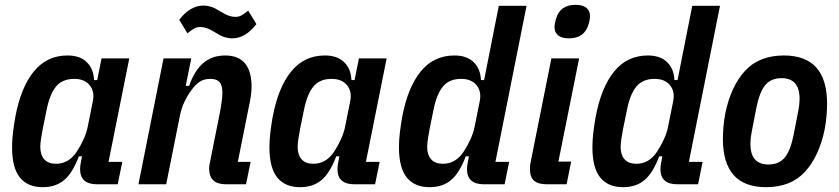

<svg xmlns="http://www.w3.org/2000/svg" viewBox="-20 -764 3479 796"><path d="M382 0Q312 0 312 -63Q312 -76 316 -95L320 -116H307Q281 -47 246 -17.5Q211 12 157 12Q95 12 62.5 -28Q30 -68 30 -154Q30 -184 34 -216Q38 -248 43 -277Q66 -401 120 -467.5Q174 -534 260 -534Q311 -534 339.5 -506.5Q368 -479 370 -432H383L401 -522H516L430 -93H487L468 0ZM212 -85Q265 -85 298 -135Q314 -159 326.5 -186.5Q339 -214 344 -240L365 -345Q373 -385 351.5 -411Q330 -437 288 -437Q239 -437 213 -406Q187 -375 174 -312L157 -229Q153 -209 150 -188Q147 -167 147 -155Q147 -122 163.5 -103.5Q180 -85 212 -85Z M554 0 658 -522H773L750 -408H764Q786 -471 822.5 -502.5Q859 -534 914 -534Q1023 -534 1023 -403Q1023 -386 1019.5 -363Q1016 -340 1012 -323L966 -93H1019L1000 0H917Q847 0 847 -65Q847 -72 848 -79.5Q849 -87 851 -94L894 -309Q897 -326 899.5 -346Q902 -366 902 -380Q902 -411 890 -424Q878 -437 852 -437Q826 -437 808.5 -425.5Q791 -414 774 -391Q757 -368 744.5 -341.5Q732 -315 726 -285L669 0ZM943 -605Q927 -605 911 -610Q895 -615 873 -629Q850 -643 836.5 -647.5Q823 -652 811 -652Q797 -652 787 -647Q777 -642 757 -626L723 -682Q769 -741 823 -741Q839 -741 855 -736Q871 -731 893 -717Q916 -703 929.5 -698.5Q943 -694 955 -694Q969 -694 979 -699Q989 -704 1009 -720L1043 -664Q997 -605 943 -605Z M1449 0Q1379 0 1379 -63Q1379 -76 1383 -95L1387 -116H1374Q1348 -47 1313 -17.5Q1278 12 1224 12Q1162 12 1129.5 -28Q1097 -68 1097 -154Q1097 -184 1101 -216Q1105 -248 1110 -277Q1133 -401 1187 -467.5Q1241 -534 1327 -534Q1378 -534 1406.5 -506.5Q1435 -479 1437 -432H1450L1468 -522H1583L1497 -93H1554L1535 0ZM1279 -85Q1332 -85 1365 -135Q1381 -159 1393.5 -186.5Q1406 -214 1411 -240L1432 -345Q1440 -385 1418.5 -411Q1397 -437 1355 -437Q1306 -437 1280 -406Q1254 -375 1241 -312L1224 -229Q1220 -209 1217 -188Q1214 -167 1214 -155Q1214 -122 1230.5 -103.5Q1247 -85 1279 -85Z M1986 0Q1916 0 1916 -63Q1916 -76 1920 -95L1924 -116H1911Q1885 -47 1850 -17.5Q1815 12 1761 12Q1699 12 1666.5 -28Q1634 -68 1634 -154Q1634 -184 1638 -216Q1642 -248 1647 -277Q1670 -401 1724 -467.5Q1778 -534 1864 -534Q1915 -534 1943.5 -506.5Q1972 -479 1974 -432H1987L2048 -740H2163L2034 -93H2091L2072 0ZM1816 -85Q1869 -85 1902 -135Q1918 -159 1930.5 -186.5Q1943 -214 1948 -240L1969 -345Q1977 -385 1955.5 -411Q1934 -437 1892 -437Q1843 -437 1817 -406Q1791 -375 1778 -312L1761 -229Q1757 -209 1754 -188Q1751 -167 1751 -155Q1751 -122 1767.5 -103.5Q1784 -85 1816 -85Z M2339 -605Q2310 -605 2294.5 -617Q2279 -629 2279 -651Q2279 -666 2285 -686Q2302 -744 2366 -744Q2395 -744 2410.5 -732Q2426 -720 2426 -698Q2426 -682 2420 -663Q2403 -605 2339 -605ZM2247 0Q2211 0 2194 -15Q2177 -30 2177 -64Q2177 -80 2181 -97L2266 -522H2381L2295 -94H2348L2329 0Z M2788 0Q2718 0 2718 -63Q2718 -76 2722 -95L2726 -116H2713Q2687 -47 2652 -17.5Q2617 12 2563 12Q2501 12 2468.5 -28Q2436 -68 2436 -154Q2436 -184 2440 -216Q2444 -248 2449 -277Q2472 -401 2526 -467.5Q2580 -534 2666 -534Q2717 -534 2745.5 -506.5Q2774 -479 2776 -432H2789L2850 -740H2965L2836 -93H2893L2874 0ZM2618 -85Q2671 -85 2704 -135Q2720 -159 2732.5 -186.5Q2745 -214 2750 -240L2771 -345Q2779 -385 2757.5 -411Q2736 -437 2694 -437Q2645 -437 2619 -406Q2593 -375 2580 -312L2563 -229Q2559 -209 2556 -188Q2553 -167 2553 -155Q2553 -122 2569.5 -103.5Q2586 -85 2618 -85Z M3156 12Q2977 12 2977 -188Q2977 -212 2979.5 -240Q2982 -268 2987 -294Q3010 -406 3068.5 -470Q3127 -534 3230 -534Q3409 -534 3409 -334Q3409 -310 3406.5 -282Q3404 -254 3399 -228Q3376 -116 3317.5 -52Q3259 12 3156 12ZM3166 -82Q3210 -82 3234 -111.5Q3258 -141 3271 -209L3290 -307Q3295 -332 3295 -354Q3295 -440 3220 -440Q3176 -440 3152 -410.5Q3128 -381 3115 -313L3096 -215Q3091 -190 3091 -168Q3091 -82 3166 -82Z"/></svg>

Font: IBM Plex Sans Condensed SemiBold
Style: Italic
Weight: 600
Width: 3
Italic angle: -11°
Designer: Mike Abbink, Paul van der Laan, Pieter van Rosmalen
Foundry: Bold Monday
Version: Version 1.3